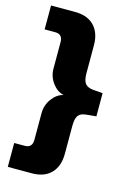

<svg xmlns="http://www.w3.org/2000/svg" viewBox="-132 -771 699 1017"><g transform="rotate(15 218.0 -262.5)"><path d="M17 180V49H75Q116 49 116 5V-141Q116 -185 142 -220.5Q168 -256 204 -264Q168 -272 142 -307Q116 -342 116 -386V-530Q116 -574 75 -574H17V-705H148Q217 -705 254 -666.5Q291 -628 291 -560V-407Q291 -368 304 -351Q317 -334 350 -331L401 -327V-200L350 -195Q317 -193 304 -176Q291 -159 291 -119V35Q291 103 254 141.5Q217 180 148 180Z"/></g></svg>

Font: Mulish Black
Style: Regular
Weight: 900
Designer: Vernon Adams
Foundry: Vernon Adams
Version: Version 3.603; ttfautohint (v1.8.3)